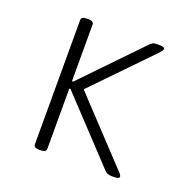

<svg xmlns="http://www.w3.org/2000/svg" viewBox="-100 -624 721 725"><g transform="rotate(20 260.5 -261.5)"><path d="M130 2Q108 2 108 -12V-511Q108 -525 130 -525H136Q158 -525 158 -511V-284H163L385 -514Q390 -519 395.5 -522Q401 -525 412 -525H423Q443 -525 443 -516Q443 -512 437.5 -505.5Q432 -499 427 -494L210 -270L437 -28Q443 -23 447.5 -16.5Q452 -10 452 -7Q452 2 431 2H421Q410 2 403.5 -1Q397 -4 391 -11L163 -254H158V-12Q158 2 136 2Z"/></g></svg>

Font: Asap ExtraLight
Style: Regular
Weight: 200
Designer: Pablo Cosgaya
Foundry: Omnibus-Type
Version: Version 3.001; ttfautohint (v1.8.4.7-5d5b)